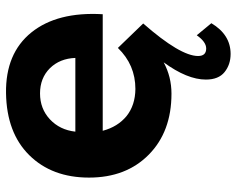

<svg xmlns="http://www.w3.org/2000/svg" viewBox="-94 -489 785 637"><g transform="rotate(-90 298.5 -170.5)"><path d="M180.2 -313H424.8Q422.9 -364.7 390.6 -397.5Q357.9 -430.2 307.1 -430.2Q256.3 -430.2 221.2 -397.5Q186 -364.7 180.2 -313ZM306.2 5.9Q180.2 5.9 104 -69.3Q27.8 -144.5 27.8 -267.6Q27.8 -390.6 102.1 -465.8Q176.3 -541 308.1 -543Q439.9 -544.9 509.3 -459Q578.6 -373 569.8 -222.2H183.1Q196.3 -172.4 231.9 -143.1Q268.1 -114.3 321.8 -113.8Q401.9 -113.8 458 -171.9L539.1 -87.9Q431.2 35.2 431.2 94.2Q431.2 121.1 456.1 121.1Q478 121.1 500 89.8L540 138.2Q502 202.1 438 202.1Q402.8 202.1 377.9 182.1Q353 162.1 353 120.1Q353 58.1 410.2 -20Q362.3 5.9 306.2 5.9Z"/></g></svg>

Font: TruenoSBd
Style: Demi
Weight: 600
Designer: Julieta Ulanovsky
Foundry: Julieta Ulanovsky
Version: Version 3.001b